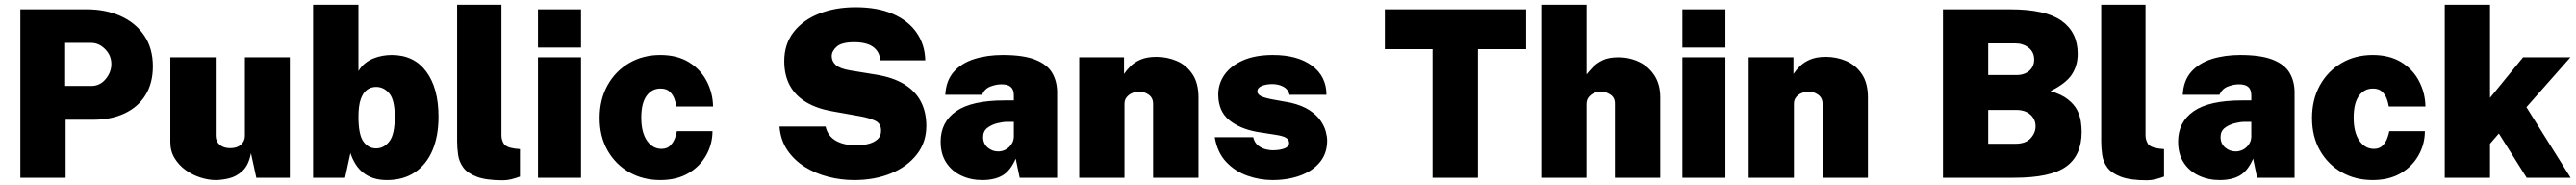

<svg xmlns="http://www.w3.org/2000/svg" viewBox="-20 -763 11072 794"><path d="M67.5 0V-723H353.5Q433.5 -723 497.8 -694.5Q562 -666 599.5 -611.2Q637 -556.5 637 -478Q637 -406.5 605.5 -355.2Q574 -304 516 -276.5Q458 -249 378.5 -249H262V0ZM260 -394H372.5Q409.5 -394 434 -423.5Q458.5 -453 458.5 -488Q458.5 -525.5 431.8 -552.2Q405 -579 372.5 -579H260Z M907.5 10Q876 10 842 -0.8Q808 -11.5 778.5 -32.5Q749 -53.5 730.5 -83.8Q712 -114 712 -153V-517H907V-180Q907 -157.5 923.5 -142.2Q940 -127 969.5 -127Q999 -127 1015.8 -142.2Q1032.5 -157.5 1032.5 -180V-517H1225.5V0H1081.5L1058.5 -106Q1049 -54.5 1022.5 -29.8Q996 -5 964.2 2.5Q932.5 10 907.5 10Z M1642.5 10Q1611 10 1586 2Q1561 -6 1541.8 -21Q1522.5 -36 1508.8 -57.5Q1495 -79 1486 -106L1463 0H1325.5V-743H1520.5V-458Q1532.5 -478 1549 -491.2Q1565.5 -504.5 1584.8 -512.2Q1604 -520 1624 -523.5Q1644 -527 1663.5 -527Q1759 -527 1811.8 -455.8Q1864.5 -384.5 1864.5 -262Q1864.5 -179.5 1838.8 -118.5Q1813 -57.5 1763.5 -23.8Q1714 10 1642.5 10ZM1596.5 -126Q1629.5 -126 1653 -155.8Q1676.5 -185.5 1676.5 -262Q1676.5 -334 1653 -362Q1629.5 -390 1596.5 -390Q1574 -390 1556.8 -377.2Q1539.5 -364.5 1530 -336.2Q1520.5 -308 1520.5 -262Q1520.5 -185.5 1541.5 -155.8Q1562.5 -126 1596.5 -126Z M2141 11Q2069.5 11 2029.2 -4.2Q1989 -19.5 1971 -44Q1953 -68.5 1948.8 -98Q1944.5 -127.5 1944.5 -156V-743H2135V-182Q2135 -163.5 2144.5 -147Q2154 -130.5 2193.5 -125L2214.5 -123V-5Q2197 1.5 2178.5 6.2Q2160 11 2141 11Z M2292 0V-517H2477V0ZM2292 -559V-723H2477V-559Z M2817.5 10Q2743.5 10 2684.5 -23.5Q2625.5 -57 2591.2 -117Q2557 -177 2557 -256Q2557 -336 2591 -397Q2625 -458 2684 -492.5Q2743 -527 2817.5 -527Q2890.5 -527 2940.8 -496Q2991 -465 3017.2 -414.5Q3043.5 -364 3044.5 -306H2887Q2885 -320.5 2878.5 -338.5Q2872 -356.5 2858 -369.8Q2844 -383 2819 -383Q2781.5 -383 2758.8 -351.8Q2736 -320.5 2736 -258Q2736 -194.5 2760.5 -159.2Q2785 -124 2823 -124Q2847.5 -124 2861.2 -138.8Q2875 -153.5 2881.2 -171.5Q2887.5 -189.5 2889 -200H3042Q3042 -145 3015.2 -97Q2988.5 -49 2938.5 -19.5Q2888.5 10 2817.5 10Z M3650.5 10Q3594.5 10 3539.8 -4Q3485 -18 3439.2 -46.5Q3393.5 -75 3364 -118.2Q3334.5 -161.5 3330 -220H3528Q3533.5 -194.5 3550 -176.5Q3566.5 -158.5 3594.8 -148.8Q3623 -139 3662.5 -139Q3686 -139 3710 -144.8Q3734 -150.5 3750.2 -164.2Q3766.5 -178 3766.5 -202Q3766.5 -233.5 3740.5 -245.2Q3714.5 -257 3679 -263.5L3555.5 -285.5Q3491 -297 3445 -324.2Q3399 -351.5 3374.8 -395.5Q3350.5 -439.5 3350.5 -501Q3350.5 -574 3391 -625.8Q3431.5 -677.5 3501 -704.8Q3570.5 -732 3657 -732Q3751.5 -732 3817.8 -703Q3884 -674 3919.5 -622.5Q3955 -571 3956.5 -504H3763.5Q3760.5 -531.5 3746.5 -548.5Q3732.5 -565.5 3708.8 -573.8Q3685 -582 3651.5 -582Q3597.5 -582 3576 -563Q3554.5 -544 3554.5 -522Q3554.5 -499.5 3572.2 -483.8Q3590 -468 3635.5 -460.5L3743 -443Q3818.5 -431 3866.8 -401Q3915 -371 3938 -326Q3961 -281 3961 -223Q3961 -152.5 3920.2 -100.2Q3879.5 -48 3809.5 -19Q3739.5 10 3650.5 10Z M4201 10Q4152.5 10 4111.8 -9Q4071 -28 4046.8 -64.8Q4022.5 -101.5 4022.5 -155Q4022.5 -239 4089.2 -285.5Q4156 -332 4297 -332H4337V-354Q4337 -379 4323.2 -390.5Q4309.5 -402 4280 -401Q4260 -400.5 4236 -391.5Q4212 -382.5 4200 -356H4042.5Q4045.5 -417 4079 -454.8Q4112.5 -492.5 4167.5 -509.8Q4222.5 -527 4289 -527Q4379 -527 4430 -506.5Q4481 -486 4502 -449.8Q4523 -413.5 4523 -366V0H4362L4345 -82Q4322 -29.5 4288 -9.8Q4254 10 4201 10ZM4269.5 -113Q4283.5 -113 4295.8 -118Q4308 -123 4317 -131.8Q4326 -140.5 4331.2 -151.5Q4336.5 -162.5 4337 -175V-240H4306Q4290.5 -240 4266.5 -234.2Q4242.5 -228.5 4223.8 -214.5Q4205 -200.5 4205 -175Q4205 -146 4224.8 -129.5Q4244.5 -113 4269.5 -113Z M4618 0V-517H4810.5V-445.5Q4821.5 -462 4838.5 -479Q4855.5 -496 4882.5 -507.5Q4909.5 -519 4950 -519Q4995.5 -519 5036.8 -501.5Q5078 -484 5104.2 -445.5Q5130.5 -407 5130.5 -344V0H4935.5V-317.5Q4935.5 -343 4916.5 -356.5Q4897.5 -370 4875.5 -370Q4861.5 -370 4846.8 -364Q4832 -358 4822.2 -346.2Q4812.5 -334.5 4812.5 -317.5V0Z M5448.5 10Q5394.5 10 5341.5 -8.5Q5288.5 -27 5250 -67.5Q5211.5 -108 5200.5 -174H5365.5Q5372 -149 5388.5 -137Q5405 -125 5422 -121.5Q5439 -118 5447.5 -118Q5480 -118 5500 -125.8Q5520 -133.5 5520 -149Q5520 -163.5 5506.5 -171.8Q5493 -180 5458 -185L5381.5 -197Q5307.5 -210.5 5262 -248Q5216.5 -285.5 5215.5 -355Q5215 -403 5242.2 -442Q5269.5 -481 5322.2 -504Q5375 -527 5450.5 -527Q5556.5 -527 5618.5 -481Q5680.5 -435 5680.5 -356H5522Q5516.5 -379.5 5495.5 -390.8Q5474.5 -402 5448 -402Q5421 -402 5402.2 -394Q5383.5 -386 5383.5 -371Q5383.5 -357.5 5401.5 -349.2Q5419.5 -341 5461 -334L5527.5 -322Q5577.5 -310 5608.2 -289.5Q5639 -269 5655.2 -245.2Q5671.5 -221.5 5677.5 -198.8Q5683.5 -176 5683.5 -160Q5683.5 -104.5 5652.2 -66.8Q5621 -29 5567.8 -9.5Q5514.5 10 5448.5 10Z M6136.5 0V-552H5931.5V-723H6538.5V-552H6331.5V0Z M6603.5 0V-743H6798V-443.5Q6810 -458.5 6826.2 -475.5Q6842.5 -492.5 6868.2 -504.8Q6894 -517 6934.5 -517Q6983 -517 7024 -497.2Q7065 -477.5 7090 -439Q7115 -400.5 7115 -344V0H6920V-319Q6920 -344.5 6900.5 -357.2Q6881 -370 6859 -370Q6845 -370 6830.8 -363.8Q6816.5 -357.5 6807.2 -345.5Q6798 -333.5 6798 -316.5V0Z M7210 0V-517H7395V0ZM7210 -559V-723H7395V-559Z M7495 0V-517H7687.5V-445.5Q7698.5 -462 7715.5 -479Q7732.5 -496 7759.5 -507.5Q7786.5 -519 7827 -519Q7872.5 -519 7913.8 -501.5Q7955 -484 7981.2 -445.5Q8007.5 -407 8007.5 -344V0H7812.5V-317.5Q7812.5 -343 7793.5 -356.5Q7774.5 -370 7752.5 -370Q7738.5 -370 7723.8 -364Q7709 -358 7699.2 -346.2Q7689.5 -334.5 7689.5 -317.5V0Z M8330 0V-723H8619Q8770.5 -723 8839.8 -673.8Q8909 -624.5 8909 -532Q8909 -482 8884 -443.5Q8859 -405 8792 -372Q8839.5 -358 8866.8 -336.5Q8894 -315 8906.5 -290.5Q8919 -266 8922.5 -241.8Q8926 -217.5 8926 -197Q8926 -96 8859.2 -48Q8792.5 0 8635 0ZM8524.5 -146H8642Q8685 -146 8706.5 -169.2Q8728 -192.5 8728 -221Q8728 -241 8718 -256.8Q8708 -272.5 8689.8 -281.8Q8671.5 -291 8647 -291H8524.5ZM8524.5 -441H8647Q8664.5 -441 8678.2 -446Q8692 -451 8701.8 -459.8Q8711.5 -468.5 8716.8 -480.8Q8722 -493 8722 -507Q8722 -539.5 8698.2 -558.2Q8674.5 -577 8640 -577H8524.5Z M9206.5 11Q9135 11 9094.8 -4.2Q9054.5 -19.5 9036.5 -44Q9018.5 -68.5 9014.2 -98Q9010 -127.5 9010 -156V-743H9200.5V-182Q9200.5 -163.5 9210 -147Q9219.5 -130.5 9259 -125L9280 -123V-5Q9262.5 1.5 9244 6.2Q9225.5 11 9206.5 11Z M9519 10Q9470.5 10 9429.8 -9Q9389 -28 9364.8 -64.8Q9340.5 -101.5 9340.5 -155Q9340.5 -239 9407.2 -285.5Q9474 -332 9615 -332H9655V-354Q9655 -379 9641.2 -390.5Q9627.5 -402 9598 -401Q9578 -400.5 9554 -391.5Q9530 -382.5 9518 -356H9360.5Q9363.5 -417 9397 -454.8Q9430.5 -492.5 9485.5 -509.8Q9540.5 -527 9607 -527Q9697 -527 9748 -506.5Q9799 -486 9820 -449.8Q9841 -413.5 9841 -366V0H9680L9663 -82Q9640 -29.5 9606 -9.8Q9572 10 9519 10ZM9587.5 -113Q9601.5 -113 9613.8 -118Q9626 -123 9635 -131.8Q9644 -140.5 9649.2 -151.5Q9654.5 -162.5 9655 -175V-240H9624Q9608.5 -240 9584.5 -234.2Q9560.5 -228.5 9541.8 -214.5Q9523 -200.5 9523 -175Q9523 -146 9542.8 -129.5Q9562.5 -113 9587.5 -113Z M10176.5 10Q10102.5 10 10043.5 -23.5Q9984.5 -57 9950.2 -117Q9916 -177 9916 -256Q9916 -336 9950 -397Q9984 -458 10043 -492.5Q10102 -527 10176.5 -527Q10249.5 -527 10299.8 -496Q10350 -465 10376.2 -414.5Q10402.5 -364 10403.5 -306H10246Q10244 -320.5 10237.5 -338.5Q10231 -356.5 10217 -369.8Q10203 -383 10178 -383Q10140.5 -383 10117.8 -351.8Q10095 -320.5 10095 -258Q10095 -194.5 10119.5 -159.2Q10144 -124 10182 -124Q10206.5 -124 10220.2 -138.8Q10234 -153.5 10240.2 -171.5Q10246.5 -189.5 10248 -200H10401Q10401 -145 10374.2 -97Q10347.5 -49 10297.5 -19.5Q10247.5 10 10176.5 10Z M10486.5 0V-743H10681V-343L10823 -517H11026.5L10837.5 -303L11027.5 0H10838.5L10719 -190L10681 -146V0Z"/></svg>

Font: Public Sans Thin Black
Style: Regular
Weight: 900
Version: Version 2.001